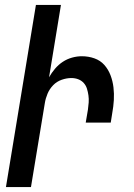

<svg xmlns="http://www.w3.org/2000/svg" viewBox="-20 -755 540 775"><path d="M4 0 125 -735H226L178 -443Q188 -461 202 -477.5Q216 -494 233.5 -505.5Q251 -517 271 -522.5Q291 -528 310 -528Q337 -528 361 -519.5Q385 -511 401 -493Q417 -475 426 -451.5Q435 -428 438 -402.5Q441 -377 439.5 -351Q438 -325 433 -298L427 -260H326L335 -313Q337 -327 338 -341.5Q339 -356 337 -370Q335 -384 331 -397Q327 -410 318 -420Q309 -430 296 -435Q283 -440 268 -440Q249 -440 229 -433Q209 -426 194.5 -411Q180 -396 172 -377Q164 -358 161 -339L105 0Z"/></svg>

Font: Iosevka Semibold Oblique
Style: Regular
Weight: 600
Italic angle: -9°
Monospace: yes
Designer: Belleve Invis
Foundry: Belleve Invis
Version: Version 32.5.0; ttfautohint (v1.8.4)